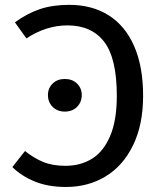

<svg xmlns="http://www.w3.org/2000/svg" viewBox="-20 -739 655 772"><path d="M555.4 -353.8Q555.4 -237.9 515.1 -155.1Q474.9 -72.3 404.6 -29.7Q334.4 12.8 245.6 12.8Q173.8 12.8 120.3 -9Q66.7 -30.8 29.7 -67.2L80.5 -131.8Q114.9 -104.1 152.6 -88.2Q190.3 -72.3 243.1 -72.3Q304.1 -72.3 350.3 -101Q396.4 -129.7 423.1 -192.6Q449.7 -255.4 449.7 -353.8Q449.7 -504.6 399 -570.8Q348.2 -636.9 251.3 -636.9Q165.6 -636.9 86.2 -584.6L40 -649.2Q89.2 -685.1 140.3 -702.3Q191.3 -719.5 258.5 -719.5Q350.3 -719.5 416.9 -677.4Q483.6 -635.4 519.5 -553.3Q555.4 -471.3 555.4 -353.8ZM308.7 -356.9Q308.7 -328.2 289.7 -309.2Q270.8 -290.3 240.5 -290.3Q210.8 -290.3 191.8 -309.2Q172.8 -328.2 172.8 -356.9Q172.8 -384.6 191.8 -403.1Q210.8 -421.5 240.5 -421.5Q270.8 -421.5 289.7 -403.1Q308.7 -384.6 308.7 -356.9Z"/></svg>

Font: Fira Code Fixed Retina
Style: Regular
Weight: 450
Monospace: yes
Designer: Carrois Corporate, Edenspiekermann AG, Nikita Prokopov
Foundry: Carrois Corporate, Edenspiekermann AG, Nikita Prokopov
Version: Version 5.002